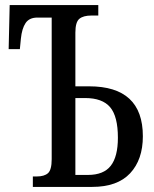

<svg xmlns="http://www.w3.org/2000/svg" viewBox="-20 -734 606 754"><path d="M109 -41H124Q154 -41 168.5 -54Q183 -67 183 -109V-665H127Q95 -665 80.5 -643.5Q66 -622 62 -582L58 -541H14L18 -714H366V-673H339Q307 -673 291.5 -660Q276 -647 276 -606V-395H330Q541 -395 541 -199Q541 -107 491 -53.5Q441 0 342 0H109ZM325 -47Q387 -47 415 -83Q443 -119 443 -193Q443 -277 412.5 -313Q382 -349 314 -349H276V-47Z"/></svg>

Font: Noto Serif Cond
Style: Regular
Weight: 400
Width: 3
Designer: Monotype Design Team
Foundry: Monotype Imaging Inc.
Version: Version 1.001